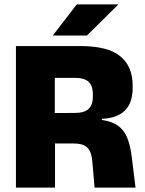

<svg xmlns="http://www.w3.org/2000/svg" viewBox="-20 -847 655 867"><path d="M407 0 397 -116.5Q394.5 -147 385.5 -165Q376.5 -183 359 -191Q341.5 -199 313 -199L178 -199.5V-336.5L317 -337Q360.5 -337 380 -355.2Q399.5 -373.5 399.5 -412V-420.5Q399.5 -459 380.5 -477.2Q361.5 -495.5 317 -495.5H177.5V-639H343.5Q466 -639 522.5 -593.5Q579 -548 579 -460.5V-449Q579 -382.5 543.8 -347.8Q508.5 -313 440 -310.5V-284.5L412 -308.5Q471.5 -304.5 504.2 -284.8Q537 -265 552.8 -228.8Q568.5 -192.5 575 -138L592 0ZM52 0V-639H227.5V-287L228.5 -220V0ZM326.5 -827H513V-825.5L372.5 -686.5H219.5V-688Z"/></svg>

Font: Anek Latin Medium ExtraBold
Style: Regular
Weight: 800
Version: Version 1.003